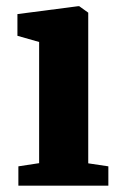

<svg xmlns="http://www.w3.org/2000/svg" viewBox="-20 -586 385 606"><path d="M38 0V-61L103.5 -71V-453.5L35 -473V-541.5L227 -566.5H230L258.5 -546V-70.5L322 -61V0Z"/></svg>

Font: Merriweather 24pt ExtraBold
Style: Regular
Weight: 800
Version: Version 2.100